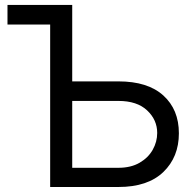

<svg xmlns="http://www.w3.org/2000/svg" viewBox="-20 -747 754 767"><path d="M453.1 0H180.4V-649.1H9.9V-727.3H268.5V-421.9H453.1Q570.3 -421.9 632.5 -365.6Q694.6 -309.3 694.6 -214.5Q694.6 -119.7 632.5 -59.8Q570.3 0 453.1 0ZM453.1 -76.7Q502.8 -76.7 537.5 -96.8Q572.1 -116.8 590 -148.6Q608 -180.4 608 -215.9Q608 -268.1 567.8 -305.9Q527.7 -343.8 453.1 -343.8H268.5V-76.7Z"/></svg>

Font: Linik Sans
Style: Regular
Weight: 400
Designer: Rasmus Andersson (font), Marc Monis (original base), Kil Hyung-jin (Pretendard portions), Cristiano Sobral (main changes
Foundry: rsms
Version: Version 3.018;May 31, 2022;FontCreator 14.0.0.2814 64-bit; t